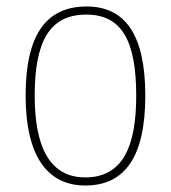

<svg xmlns="http://www.w3.org/2000/svg" viewBox="-20 -562 527 592"><path d="M243 10C364 10 428 -77 428 -267C428 -455 366 -542 247 -542C121 -542 59 -453 59 -267C59 -78 128 10 243 10ZM243 -15C135 -15 87 -106 87 -267C87 -433 132 -517 246 -517C355 -517 400 -437 400 -267C400 -111 359 -15 243 -15Z"/></svg>

Font: Noto Serif Tamil SemiCondensed Thin
Style: Regular
Weight: 100
Width: 4
Designer: Indian Type Foundry, Tom Grace, and the Monotype Design Team
Foundry: Monotype Imaging Inc.
Version: Version 2.004